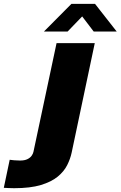

<svg xmlns="http://www.w3.org/2000/svg" viewBox="-202 -758 634 1010"><path d="M-127.5 232Q-142.5 232 -157.2 231.2Q-172 230.5 -182 230L-151 82.5Q-141 84 -126.5 85.2Q-112 86.5 -96.5 86.5Q-72.5 86.5 -57.8 79.2Q-43 72 -35.5 61.2Q-28 50.5 -26 40.5L95.5 -531H296.5L175 44.5Q168 77.5 151.5 110.5Q135 143.5 101.8 171Q68.5 198.5 13 215.2Q-42.5 232 -127.5 232ZM29 -592 173.5 -737.5H298L412 -592H291L207.5 -701.5H259L153.5 -592Z"/></svg>

Font: Epilogue Black
Style: Italic
Weight: 900
Italic angle: -12°
Designer: Tyler Finck
Foundry: Etcetera Type Co
Version: Version 2.111